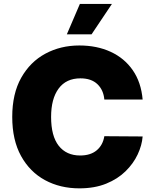

<svg xmlns="http://www.w3.org/2000/svg" viewBox="-20 -975 808 1004"><path d="M725.9 -454.5H525.6Q521.3 -504.3 489.5 -534.8Q457.7 -565.3 400.6 -565.3Q326 -565.3 286.6 -511.9Q247.2 -458.5 247.2 -363.6Q247.2 -263.5 287.1 -212.7Q327.1 -161.9 399.1 -161.9Q453.5 -161.9 485.8 -189.1Q518.1 -216.3 525.6 -262.8L725.9 -261.4Q722.3 -215.2 699.9 -167.4Q677.6 -119.7 636.5 -79.4Q595.5 -39.1 535.2 -14.6Q474.8 9.9 394.9 9.9Q294.7 9.9 215.4 -33Q136 -76 90 -159.4Q44 -242.9 44 -363.6Q44 -485.1 90.9 -568.4Q137.8 -651.6 217.3 -694.4Q296.9 -737.2 394.9 -737.2Q486.5 -737.2 558.4 -704.2Q630.3 -671.2 674.2 -608Q718 -544.7 725.9 -454.5ZM329.5 -795.5 397.7 -954.5H565.3L458.8 -795.5Z"/></svg>

Font: Inter UI Black
Style: Regular
Weight: 900
Designer: Rasmus Andersson
Foundry: rsms
Version: 3.2;8d6f07862